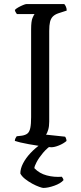

<svg xmlns="http://www.w3.org/2000/svg" viewBox="-20 -724 400 944"><path d="M232 0Q225 0 207.5 -2Q190 -4 167.5 -7.5Q145 -11 122 -15Q99 -19 80.5 -23.5Q62 -28 53 -31Q53 -38 56 -44Q59 -50 62 -54L88 -57Q106 -60 115.5 -68Q125 -76 129 -95Q133 -114 133 -148V-580Q133 -620 140 -636Q147 -652 150 -655H63Q61 -659 58 -662.5Q55 -666 53 -675Q58 -681 69.5 -687.5Q81 -694 93 -699Q105 -704 110 -704H296Q300 -700 304 -691.5Q308 -683 308 -672L268 -659Q250 -653 240 -643Q230 -633 226 -616.5Q222 -600 222 -572V-126Q222 -103 217 -86Q212 -69 206 -62L300 -52Q302 -50 304.5 -43.5Q307 -37 307 -31Q292 -18 270 -9Q248 0 232 0ZM193 200Q188 200 172.5 194.5Q157 189 138.5 179Q120 169 103.5 156Q87 143 80 129Q80 105 93.5 79Q107 53 130 28.5Q153 4 179 -14L240 -15Q212 3 191.5 27.5Q171 52 160 73Q149 94 149 103Q174 129 210 138.5Q246 148 284 145Q286 148 289 152.5Q292 157 292 162Q278 178 247 189Q216 200 193 200Z"/></svg>

Font: Texturina 12pt Light
Style: Regular
Weight: 300
Designer: Guillermo Torres Carreño
Foundry: Omnibus-Type
Version: Version 1.002